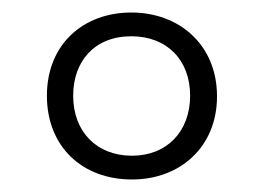

<svg xmlns="http://www.w3.org/2000/svg" viewBox="-20 -743 421 307"><path d="M191 -456C268 -456 327 -508 327 -589C327 -671 267 -723 190 -723C113 -723 55 -672 55 -590C55 -508 112 -456 191 -456ZM191 -494C135 -494 97 -532 97 -590C97 -645 131 -685 190 -685C247 -685 284 -647 284 -590C284 -533 247 -494 191 -494Z"/></svg>

Font: Noto Sans Myanmar Condensed Light
Style: Regular
Weight: 300
Width: 3
Designer: Monotype Design Team
Foundry: Monotype Imaging Inc.
Version: Version 2.107